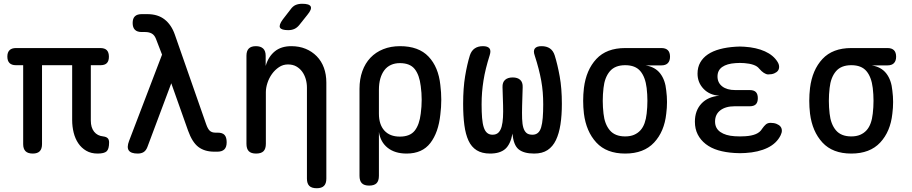

<svg xmlns="http://www.w3.org/2000/svg" viewBox="-20 -805 4840 1019"><path d="M498 10Q463 10 437.5 -5Q412 -20 395.5 -44.5Q379 -69 371 -101Q363 -133 363 -168V-459H203V-40Q203 -15 191 -2.5Q179 10 154 10Q128 10 115.5 -2.5Q103 -15 103 -40V-459H64Q42 -459 30.5 -470.5Q19 -482 19 -505Q19 -527 30.5 -538.5Q42 -550 65 -550H512Q536 -550 547 -538.5Q558 -527 558 -504Q558 -481 547 -470Q536 -459 514 -459H462V-165Q462 -128 479.5 -106Q497 -84 528 -81Q544 -79 551.5 -71.5Q559 -64 559 -49Q559 -14 546 -2Q533 10 498 10Z M762 -24Q755 -6 742.5 2Q730 10 711 10Q675 10 663.5 -6.5Q652 -23 665 -57L840 -515L808 -598Q800 -619 785.5 -627Q771 -635 751 -635H732Q708 -635 696 -647Q684 -659 684 -683Q684 -707 696 -718.5Q708 -730 732 -730H762Q818 -730 854 -701.5Q890 -673 908 -621L1074 -146Q1083 -120 1094 -110.5Q1105 -101 1123 -101H1135Q1161 -101 1172 -88.5Q1183 -76 1183 -50Q1183 -24 1170.5 -12Q1158 0 1134 0H1117Q1066 0 1033 -25Q1000 -50 978 -112L889 -363Z M1391 -316V-42Q1391 -15 1378.5 -2.5Q1366 10 1339 10Q1313 10 1300.5 -2.5Q1288 -15 1288 -42V-509Q1288 -535 1300.5 -547.5Q1313 -560 1338 -560Q1363 -560 1376.5 -547.5Q1390 -535 1390 -509V-455Q1404 -504 1438 -532Q1472 -560 1526 -560Q1568 -560 1602 -546Q1636 -532 1661 -506.5Q1686 -481 1699 -445.5Q1712 -410 1712 -367V143Q1712 169 1699.5 181.5Q1687 194 1661 194Q1634 194 1621.5 181.5Q1609 169 1609 143V-340Q1609 -364 1602.5 -386Q1596 -408 1583.5 -425Q1571 -442 1552.5 -452.5Q1534 -463 1508 -463Q1482 -463 1460.5 -448.5Q1439 -434 1423.5 -412.5Q1408 -391 1399.5 -365Q1391 -339 1391 -316ZM1569 -673Q1557 -658 1542.5 -651.5Q1528 -645 1510 -645Q1473 -645 1466 -658.5Q1459 -672 1481 -702L1522 -755Q1534 -772 1549 -778.5Q1564 -785 1584 -785Q1622 -785 1629 -770.5Q1636 -756 1612 -727Z M1939 180Q1913 180 1900.5 167.5Q1888 155 1888 128V-334Q1888 -385 1903 -427Q1918 -469 1946 -498.5Q1974 -528 2014 -544Q2054 -560 2103 -560Q2202 -560 2254.5 -504.5Q2307 -449 2317 -354Q2322 -315 2322 -275.5Q2322 -236 2317 -197Q2307 -102 2264 -46Q2221 10 2138 10Q2076 10 2037.5 -20.5Q1999 -51 1991 -105V128Q1991 155 1978.5 167.5Q1966 180 1939 180ZM2102 -80Q2156 -80 2181 -111.5Q2206 -143 2213 -202Q2218 -239 2218 -275.5Q2218 -312 2213 -348Q2206 -407 2181 -438.5Q2156 -470 2102 -470Q2076 -470 2055 -460.5Q2034 -451 2020 -432.5Q2006 -414 1998.5 -388Q1991 -362 1991 -328V-202Q1991 -144 2020 -112Q2049 -80 2102 -80Z M2854 -560Q2881 -560 2898.5 -548Q2916 -536 2924 -511Q2939 -463 2950.5 -399.5Q2962 -336 2962 -254Q2962 -193 2954.5 -144.5Q2947 -96 2930.5 -61.5Q2914 -27 2886 -8.5Q2858 10 2815 10Q2760 10 2732.5 -12.5Q2705 -35 2700 -96Q2689 -38 2661 -14Q2633 10 2581 10Q2538 10 2510 -7.5Q2482 -25 2466.5 -58.5Q2451 -92 2444.5 -141Q2438 -190 2438 -254Q2438 -337 2448.5 -400.5Q2459 -464 2474 -512Q2482 -536 2499.5 -548Q2517 -560 2543 -560Q2568 -560 2577.5 -548.5Q2587 -537 2579 -512Q2567 -474 2559 -441.5Q2551 -409 2546 -377.5Q2541 -346 2538.5 -315.5Q2536 -285 2536 -251Q2536 -210 2538.5 -179.5Q2541 -149 2547.5 -129Q2554 -109 2565.5 -99.5Q2577 -90 2594 -90Q2614 -90 2625.5 -101.5Q2637 -113 2642.5 -133.5Q2648 -154 2649.5 -182.5Q2651 -211 2650 -246L2647 -342Q2646 -368 2660.5 -381Q2675 -394 2701 -394Q2727 -394 2741 -381Q2755 -368 2754 -342L2751 -243Q2750 -204 2751 -175Q2752 -146 2757.5 -127.5Q2763 -109 2774 -99.5Q2785 -90 2806 -90Q2823 -90 2834.5 -99.5Q2846 -109 2852 -129Q2858 -149 2860.5 -179.5Q2863 -210 2863 -251Q2863 -285 2860.5 -315.5Q2858 -346 2852.5 -376.5Q2847 -407 2838.5 -440Q2830 -473 2818 -510Q2809 -535 2818.5 -547.5Q2828 -560 2854 -560Z M3490 -458H3406Q3457 -450 3484 -415Q3511 -380 3516 -324Q3520 -294 3520 -263.5Q3520 -233 3516 -202Q3506 -107 3451.5 -48.5Q3397 10 3298 10Q3199 10 3145 -48.5Q3091 -107 3079 -202Q3075 -236 3075 -270Q3075 -304 3079 -338Q3091 -434 3145 -492Q3199 -550 3298 -550H3490Q3513 -550 3524.5 -538.5Q3536 -527 3536 -504Q3536 -482 3524.5 -470Q3513 -458 3490 -458ZM3298 -81Q3325 -81 3345 -89.5Q3365 -98 3379 -113.5Q3393 -129 3401 -151.5Q3409 -174 3412 -202Q3416 -236 3416 -270Q3416 -304 3412 -338Q3405 -396 3378.5 -427.5Q3352 -459 3298 -459Q3244 -459 3216.5 -426.5Q3189 -394 3183 -338Q3179 -304 3179 -270Q3179 -236 3183 -202Q3189 -146 3216.5 -113.5Q3244 -81 3298 -81Z M4107 -476Q4115 -463 4115 -450.5Q4115 -438 4108.5 -429.5Q4102 -421 4089 -415.5Q4076 -410 4057 -410Q4051 -410 4045 -412.5Q4039 -415 4033.5 -418.5Q4028 -422 4022 -427.5Q4016 -433 4009 -441Q3999 -454 3978.5 -461Q3958 -468 3931 -470Q3918 -471 3906.5 -471Q3895 -471 3883 -470Q3838 -467 3813 -449.5Q3788 -432 3788 -399Q3788 -366 3813 -346.5Q3838 -327 3882 -327H3959Q3981 -327 3991.5 -316.5Q4002 -306 4002 -284Q4002 -262 3991.5 -251.5Q3981 -241 3959 -241H3879Q3831 -241 3803 -219.5Q3775 -198 3775 -160Q3775 -124 3803 -104.5Q3831 -85 3879 -82Q3893 -81 3907.5 -81Q3922 -81 3936 -82Q3969 -84 3991.5 -93.5Q4014 -103 4025 -122Q4030 -129 4035 -135Q4040 -141 4045 -145Q4050 -149 4056 -151Q4062 -153 4070 -153Q4088 -153 4101.5 -147.5Q4115 -142 4122 -133.5Q4129 -125 4129.5 -113Q4130 -101 4123 -87Q4102 -44 4053.5 -20.5Q4005 3 3936 7Q3922 8 3907.5 8Q3893 8 3879 7Q3830 4 3791.5 -7.5Q3753 -19 3725.5 -40.5Q3698 -62 3683 -91.5Q3668 -121 3668 -159Q3668 -218 3702.5 -255Q3737 -292 3798 -297Q3746 -300 3714 -333.5Q3682 -367 3682 -414Q3682 -448 3696.5 -473.5Q3711 -499 3737 -516.5Q3763 -534 3800 -544Q3837 -554 3883 -557Q3895 -558 3906.5 -558Q3918 -558 3931 -557Q3994 -553 4039.5 -532.5Q4085 -512 4107 -476Z M4690 -458H4606Q4657 -450 4684 -415Q4711 -380 4716 -324Q4720 -294 4720 -263.5Q4720 -233 4716 -202Q4706 -107 4651.5 -48.5Q4597 10 4498 10Q4399 10 4345 -48.5Q4291 -107 4279 -202Q4275 -236 4275 -270Q4275 -304 4279 -338Q4291 -434 4345 -492Q4399 -550 4498 -550H4690Q4713 -550 4724.5 -538.5Q4736 -527 4736 -504Q4736 -482 4724.5 -470Q4713 -458 4690 -458ZM4498 -81Q4525 -81 4545 -89.5Q4565 -98 4579 -113.5Q4593 -129 4601 -151.5Q4609 -174 4612 -202Q4616 -236 4616 -270Q4616 -304 4612 -338Q4605 -396 4578.5 -427.5Q4552 -459 4498 -459Q4444 -459 4416.5 -426.5Q4389 -394 4383 -338Q4379 -304 4379 -270Q4379 -236 4383 -202Q4389 -146 4416.5 -113.5Q4444 -81 4498 -81Z"/></svg>

Font: Maple Mono NL Medium
Style: Regular
Weight: 500
Monospace: yes
Designer: subframe7536
Version: Version 7.000